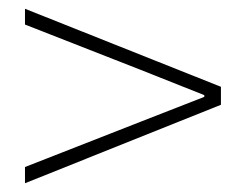

<svg xmlns="http://www.w3.org/2000/svg" viewBox="-20 -584 561 438"><path d="M37 -166V-203L300 -306L446 -363V-367L300 -425L37 -528V-564L484 -386V-345Z"/></svg>

Font: Noto Sans KR Thin Thin
Style: Regular
Weight: 250
Version: Version 2.004-H2;hotconv 1.0.118;makeotfexe 2.5.65603